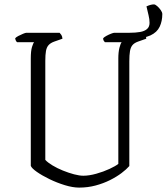

<svg xmlns="http://www.w3.org/2000/svg" viewBox="-20 -853 758 873"><path d="M340 0Q311 0 275 -11Q239 -22 205 -38.5Q171 -55 147.5 -71.5Q124 -88 120 -99V-587Q120 -622 125.5 -639.5Q131 -657 135 -661H58Q55 -663 52.5 -667.5Q50 -672 49 -679Q53 -684 63.5 -689.5Q74 -695 85 -699.5Q96 -704 100 -704H251Q255 -700 259 -694Q263 -688 264 -677L227 -664Q210 -658 201 -648Q192 -638 189 -621Q186 -604 186 -577V-126Q197 -114 218.5 -101Q240 -88 266 -77.5Q292 -67 316.5 -60.5Q341 -54 359 -54Q385 -54 417.5 -63Q450 -72 478 -85Q506 -98 518 -108V-587Q518 -616 523 -635.5Q528 -655 533 -661H457Q454 -664 451.5 -668Q449 -672 449 -679Q453 -684 464 -690Q475 -696 485.5 -700Q496 -704 500 -704H634Q637 -701 641 -693.5Q645 -686 645 -677L608 -664Q591 -658 582.5 -648Q574 -638 571 -620.5Q568 -603 568 -574V-98Q555 -83 532.5 -66Q510 -49 480 -34Q450 -19 414.5 -9.5Q379 0 340 0ZM537 -684V-704H570Q596 -704 616.5 -707.5Q637 -711 648.5 -721Q660 -731 660 -749Q660 -766 655.5 -783.5Q651 -801 646 -824Q657 -829 665 -831Q673 -833 680 -833Q686 -833 695 -825Q704 -817 711 -807Q718 -797 718 -789Q718 -757 706 -731.5Q694 -706 664 -692Q634 -678 581 -678Q572 -678 558.5 -679.5Q545 -681 537 -684Z"/></svg>

Font: Texturina Medium 12pt Thin
Style: Regular
Weight: 250
Version: Version 1.002